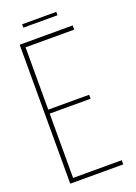

<svg xmlns="http://www.w3.org/2000/svg" viewBox="-150 -848 645 909"><g transform="rotate(-20 172.5 -393.5)"><path d="M84 -787H256V-770H84ZM62 -365H268V-345H62V-21H307V0H40V-700H307V-679H62Z"/></g></svg>

Font: Bebas Neue Light
Style: Regular
Weight: 300
Designer: Ryoichi Tsunekawa
Foundry: Ryoichi Tsunekawa
Version: Version 1.003;PS 001.003;hotconv 1.0.70;makeotf.lib2.5.58329